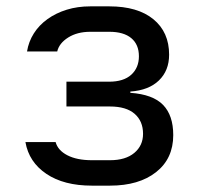

<svg xmlns="http://www.w3.org/2000/svg" viewBox="-20 -577 640 604"><path d="M65 -415Q70 -446 86.5 -472Q103 -498 129.5 -517Q156 -536 190 -546.5Q224 -557 264 -557H324Q413 -557 462.5 -516.5Q512 -476 512 -405Q512 -355 480 -324Q448 -293 390 -289V-285Q461 -280 493 -247Q525 -214 525 -152Q525 -78 471 -35.5Q417 7 326 7H269Q181 7 126 -30Q71 -67 60 -130H155Q162 -104 192 -88.5Q222 -73 269 -73H326Q375 -73 402.5 -96Q430 -119 430 -156Q430 -196 403.5 -219Q377 -242 326 -242H189V-320H323Q369 -320 393 -342Q417 -364 417 -400Q417 -437 393 -457Q369 -477 324 -477H264Q223 -477 194.5 -459Q166 -441 160 -415Z"/></svg>

Font: JetBrainsMono NF
Style: Regular
Weight: 400
Monospace: yes
Designer: Philipp Nurullin, Konstantin Bulenkov
Foundry: JetBrains
Version: Version 1.0.2; ttfautohint (v1.8.3)